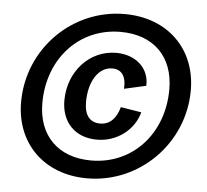

<svg xmlns="http://www.w3.org/2000/svg" viewBox="-53 -769 926 858"><g transform="rotate(5 410.5 -340.0)"><path d="M368 33C603 33 796 -161 796 -399C796 -582 668 -713 472 -713C237 -713 45 -520 45 -281C45 -98 173 33 368 33ZM379 -48C231 -48 140 -139 140 -285C140 -485 276 -632 461 -632C610 -632 700 -541 700 -395C700 -195 564 -48 379 -48ZM397 -143C487 -143 563 -202 584 -282L491 -297C477 -245 448 -216 405 -216C359 -216 334 -247 334 -306C334 -400 377 -466 438 -466C479 -466 502 -438 498 -380L596 -402C600 -480 538 -537 450 -537C330 -537 237 -435 237 -305C237 -209 297 -143 397 -143Z"/></g></svg>

Font: Ronzino Medium
Style: Italic
Weight: 500
Italic angle: -7.99998°
Designer: Nunzio Mazzaferro
Foundry: Collletttivo
Version: Version 1.000;Glyphs 3.3 (3337)